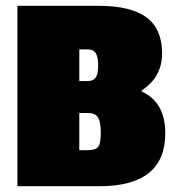

<svg xmlns="http://www.w3.org/2000/svg" viewBox="-20 -641 603 661"><path d="M549 -182Q549 0 323 0H40V-621H319Q431 -621 484.5 -581Q538 -541 538 -458Q538 -375 468 -330V-326Q549 -289 549 -182ZM282 -252H253V-124H282Q309 -124 318 -135.5Q327 -147 327 -184Q327 -221 317.5 -236.5Q308 -252 282 -252ZM282 -471H253V-362H283Q301 -362 309.5 -374Q318 -386 318 -415.5Q318 -445 309.5 -458Q301 -471 282 -471Z"/></svg>

Font: Passion One
Style: Bold
Weight: 700
Designer: Alejandro Lo Celso
Foundry: Fontstage
Version: Version 1.002